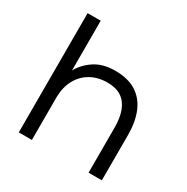

<svg xmlns="http://www.w3.org/2000/svg" viewBox="-159 -829 940 965"><g transform="rotate(30 311.5 -346.0)"><path d="M153 0H77V-692H153V-403Q177 -448 224.5 -479.5Q272 -511 343 -511Q418 -511 465.5 -480.5Q513 -450 536 -394.5Q559 -339 559 -263V0H482V-262Q482 -319 466.5 -359Q451 -399 419.5 -419.5Q388 -440 340 -440Q284 -440 242.5 -416.5Q201 -393 177.5 -350Q154 -307 153 -250Z"/></g></svg>

Font: Nata Sans
Style: Regular
Weight: 400
Designer: Daniel Uzquiano Cruz
Version: Version 1.001